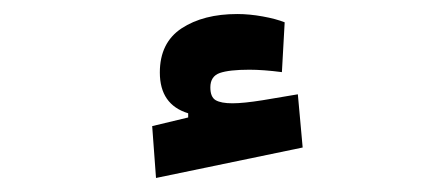

<svg xmlns="http://www.w3.org/2000/svg" viewBox="-20 -802 626 271"><path d="M200.2 -550.8 194.8 -624 245.6 -636.2V-642.1Q205.6 -654.3 205.6 -699.7Q205.6 -741.7 236.3 -762Q267.1 -782.2 314.9 -782.2Q332 -782.2 350.8 -778.8Q369.6 -775.4 381.8 -770.5L377.9 -700.2Q351.6 -703.6 332 -703.6Q303.7 -703.6 290.3 -699Q276.9 -694.3 276.9 -678.7Q276.9 -665 284.4 -660.6Q292 -656.2 308.1 -656.2Q323.7 -656.2 351.1 -660.6Q378.4 -665 400.4 -668.9L407.2 -593.8Z"/></svg>

Font: CaskaydiaMono NF
Style: Bold
Weight: 700
Designer: Aaron Bell
Foundry: Saja Typeworks
Version: Version 2111.001; ttfautohint (v1.8.4);Nerd Fonts 3.1.1